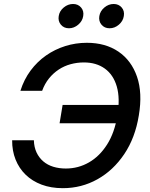

<svg xmlns="http://www.w3.org/2000/svg" viewBox="-20 -958 771 988"><path d="M303.2 10.3Q242.7 10.3 194.3 -7.8Q146 -25.9 112.1 -58.8Q78.1 -91.8 60.1 -137Q42 -182.1 42.5 -236.3H154.3Q155.3 -200.7 168 -173.6Q180.7 -146.5 202.6 -127.7Q224.6 -108.9 254.2 -99.9Q283.7 -90.8 318.8 -90.8Q382.8 -90.8 437.7 -122.3Q492.7 -153.8 531.2 -214.6Q569.8 -275.4 584 -363.8Q598.6 -451.7 581.1 -512.5Q563.5 -573.2 519.5 -605Q475.6 -636.7 411.6 -636.7Q376.5 -636.7 343.5 -627.7Q310.5 -618.7 282.2 -600.1Q253.9 -581.5 231.9 -554.2Q210 -526.9 196.8 -490.7H85Q103.5 -549.3 137.5 -595Q171.4 -640.6 216.8 -672.4Q262.2 -704.1 315.7 -720.9Q369.1 -737.8 426.8 -737.8Q522.5 -737.8 589.4 -692.4Q656.2 -647 685.1 -563.2Q713.9 -479.5 694.3 -363.8Q675.8 -249 619.4 -165Q563 -81.1 481.2 -35.4Q399.4 10.3 303.2 10.3ZM286.6 -323.7 302.2 -418H624L608.4 -323.7ZM543.9 -812.5Q517.6 -812.5 502.2 -831.1Q486.8 -849.6 491.2 -875.5Q495.6 -901.4 517.1 -919.4Q538.6 -937.5 564.9 -937.5Q590.8 -937.5 606.2 -919.4Q621.6 -901.4 617.2 -875.5Q613.3 -849.6 591.8 -831.1Q570.3 -812.5 543.9 -812.5ZM335 -812.5Q308.6 -812.5 293.2 -831.1Q277.8 -849.6 282.2 -875.5Q286.1 -901.4 307.9 -919.4Q329.6 -937.5 356 -937.5Q381.8 -937.5 397.2 -919.4Q412.6 -901.4 408.2 -875.5Q404.3 -849.6 382.6 -831.1Q360.8 -812.5 335 -812.5Z"/></svg>

Font: Inter 17pt Medium
Style: Italic
Weight: 500
Italic angle: -9.3988°
Version: Version 4.001;git-66647c0bb